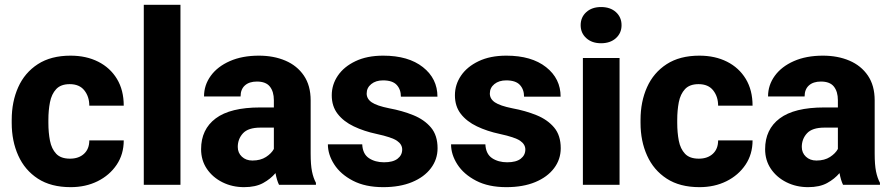

<svg xmlns="http://www.w3.org/2000/svg" viewBox="-20 -770 3714 800"><path d="M271.5 -108.9Q308.1 -108.9 330.1 -129.2Q352.1 -149.4 352.1 -185.1H495.6Q495.6 -127.4 466.1 -83.5Q436.5 -39.6 386.7 -14.9Q336.9 9.8 274.4 9.8Q192.4 9.8 137.9 -25.6Q83.5 -61 56.2 -121.6Q28.8 -182.1 28.8 -257.8V-270.5Q28.8 -346.2 55.9 -406.7Q83 -467.3 137.7 -502.7Q192.4 -538.1 273.9 -538.1Q339.4 -538.1 389.2 -512.9Q439 -487.8 467.3 -441.2Q495.6 -394.5 495.6 -329.6H352.1Q352.1 -367.2 331.5 -393.3Q311 -419.4 270.5 -419.4Q233.4 -419.4 214.1 -398.7Q194.8 -377.9 188.2 -344Q181.6 -310.1 181.6 -270.5V-257.8Q181.6 -217.8 188.2 -183.8Q194.8 -149.9 214.1 -129.4Q233.4 -108.9 271.5 -108.9Z M731.9 -750V0H579.1V-750Z M1142.6 0Q1133.3 -19 1127.9 -48.8Q1107.4 -24.4 1076.2 -7.3Q1044.9 9.8 997.1 9.8Q947.8 9.8 907 -10.5Q866.2 -30.8 842 -66.4Q817.9 -102.1 817.9 -148.4Q817.9 -231 878.7 -276.6Q939.5 -322.3 1064 -322.3H1121.1V-352.5Q1121.1 -388.2 1104.5 -409.2Q1087.9 -430.2 1050.3 -430.2Q1018.6 -430.2 1000.5 -414.1Q982.4 -397.9 982.4 -368.2H830.1Q830.1 -415.5 858.2 -454.1Q886.2 -492.7 937.7 -515.4Q989.3 -538.1 1058.6 -538.1Q1120.6 -538.1 1169.2 -517.3Q1217.8 -496.6 1246.1 -455.1Q1274.4 -413.6 1274.4 -351.6V-130.4Q1274.4 -83 1280 -55.7Q1285.6 -28.3 1296.4 -8.3V0ZM1031.7 -101.1Q1065.4 -101.1 1088.4 -116Q1111.3 -130.9 1121.1 -149.4V-238.3H1065.4Q1014.2 -238.3 992.4 -214.6Q970.7 -190.9 970.7 -157.7Q970.7 -133.3 987.8 -117.2Q1004.9 -101.1 1031.7 -101.1Z M1655.8 -147Q1655.8 -168.5 1634.3 -183.3Q1612.8 -198.2 1549.3 -211.9Q1496.6 -223.1 1454.1 -243.4Q1411.6 -263.7 1387 -295.4Q1362.3 -327.1 1362.3 -373Q1362.3 -417.5 1387.7 -454.8Q1413.1 -492.2 1461.2 -515.1Q1509.3 -538.1 1576.7 -538.1Q1681.6 -538.1 1742.2 -490.2Q1802.7 -442.4 1802.7 -367.2H1650.4Q1650.4 -397.5 1632.8 -416.3Q1615.2 -435.1 1576.2 -435.1Q1545.9 -435.1 1526.9 -419.7Q1507.8 -404.3 1507.8 -380.4Q1507.8 -357.9 1529.1 -343.5Q1550.3 -329.1 1601.6 -318.8Q1656.7 -308.6 1702.4 -290Q1748 -271.5 1775.6 -238.8Q1803.2 -206.1 1803.2 -152.3Q1803.2 -106 1775.4 -69.1Q1747.6 -32.2 1696.8 -11.2Q1646 9.8 1576.7 9.8Q1502 9.8 1450.4 -17.1Q1398.9 -43.9 1372.6 -85Q1346.2 -126 1346.2 -168.5H1489.3Q1491.2 -128.4 1517.1 -111.1Q1543 -93.8 1580.1 -93.8Q1617.2 -93.8 1636.5 -108.6Q1655.8 -123.5 1655.8 -147Z M2168.9 -147Q2168.9 -168.5 2147.5 -183.3Q2126 -198.2 2062.5 -211.9Q2009.8 -223.1 1967.3 -243.4Q1924.8 -263.7 1900.1 -295.4Q1875.5 -327.1 1875.5 -373Q1875.5 -417.5 1900.9 -454.8Q1926.3 -492.2 1974.4 -515.1Q2022.5 -538.1 2089.8 -538.1Q2194.8 -538.1 2255.4 -490.2Q2315.9 -442.4 2315.9 -367.2H2163.6Q2163.6 -397.5 2146 -416.3Q2128.4 -435.1 2089.4 -435.1Q2059.1 -435.1 2040 -419.7Q2021 -404.3 2021 -380.4Q2021 -357.9 2042.2 -343.5Q2063.5 -329.1 2114.7 -318.8Q2169.9 -308.6 2215.6 -290Q2261.2 -271.5 2288.8 -238.8Q2316.4 -206.1 2316.4 -152.3Q2316.4 -106 2288.6 -69.1Q2260.7 -32.2 2210 -11.2Q2159.2 9.8 2089.8 9.8Q2015.1 9.8 1963.6 -17.1Q1912.1 -43.9 1885.7 -85Q1859.4 -126 1859.4 -168.5H2002.4Q2004.4 -128.4 2030.3 -111.1Q2056.2 -93.8 2093.3 -93.8Q2130.4 -93.8 2149.7 -108.6Q2168.9 -123.5 2168.9 -147Z M2399.4 -665Q2399.4 -698.2 2422.9 -719.5Q2446.3 -740.7 2484.4 -740.7Q2522.9 -740.7 2546.4 -719.5Q2569.8 -698.2 2569.8 -665Q2569.8 -632.3 2546.4 -611.1Q2522.9 -589.8 2484.4 -589.8Q2446.3 -589.8 2422.9 -611.1Q2399.4 -632.3 2399.4 -665ZM2561.5 -528.3V0H2408.7V-528.3Z M2891.6 -108.9Q2928.2 -108.9 2950.2 -129.2Q2972.2 -149.4 2972.2 -185.1H3115.7Q3115.7 -127.4 3086.2 -83.5Q3056.6 -39.6 3006.8 -14.9Q2957 9.8 2894.5 9.8Q2812.5 9.8 2758.1 -25.6Q2703.6 -61 2676.3 -121.6Q2648.9 -182.1 2648.9 -257.8V-270.5Q2648.9 -346.2 2676 -406.7Q2703.1 -467.3 2757.8 -502.7Q2812.5 -538.1 2894 -538.1Q2959.5 -538.1 3009.3 -512.9Q3059.1 -487.8 3087.4 -441.2Q3115.7 -394.5 3115.7 -329.6H2972.2Q2972.2 -367.2 2951.7 -393.3Q2931.2 -419.4 2890.6 -419.4Q2853.5 -419.4 2834.2 -398.7Q2814.9 -377.9 2808.3 -344Q2801.8 -310.1 2801.8 -270.5V-257.8Q2801.8 -217.8 2808.3 -183.8Q2814.9 -149.9 2834.2 -129.4Q2853.5 -108.9 2891.6 -108.9Z M3492.7 0Q3483.4 -19 3478 -48.8Q3457.5 -24.4 3426.3 -7.3Q3395 9.8 3347.2 9.8Q3297.9 9.8 3257.1 -10.5Q3216.3 -30.8 3192.1 -66.4Q3168 -102.1 3168 -148.4Q3168 -231 3228.8 -276.6Q3289.6 -322.3 3414.1 -322.3H3471.2V-352.5Q3471.2 -388.2 3454.6 -409.2Q3438 -430.2 3400.4 -430.2Q3368.7 -430.2 3350.6 -414.1Q3332.5 -397.9 3332.5 -368.2H3180.2Q3180.2 -415.5 3208.3 -454.1Q3236.3 -492.7 3287.8 -515.4Q3339.4 -538.1 3408.7 -538.1Q3470.7 -538.1 3519.3 -517.3Q3567.9 -496.6 3596.2 -455.1Q3624.5 -413.6 3624.5 -351.6V-130.4Q3624.5 -83 3630.1 -55.7Q3635.7 -28.3 3646.5 -8.3V0ZM3381.8 -101.1Q3415.5 -101.1 3438.5 -116Q3461.4 -130.9 3471.2 -149.4V-238.3H3415.5Q3364.3 -238.3 3342.5 -214.6Q3320.8 -190.9 3320.8 -157.7Q3320.8 -133.3 3337.9 -117.2Q3355 -101.1 3381.8 -101.1Z"/></svg>

Font: Vazirmatn RD ExtraBold
Style: Regular
Weight: 800
Designer: Saber Rastikerdar
Foundry: Saber Rastikerdar
Version: Version 32.102